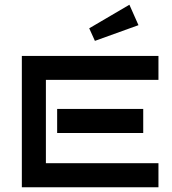

<svg xmlns="http://www.w3.org/2000/svg" viewBox="-20 -787 725 807"><path d="M646 0H71.8V-551.8H646V-451.2H172.9V-101.1H646ZM582 -228H220.2V-329.1H582ZM562 -681.2 378.9 -615.2 355 -668 523.9 -767.1Z"/></svg>

Font: Bruno Ace SC
Style: Regular
Weight: 400
Designer: Astigmatic (AOETI)
Foundry: Astigmatic (AOETI)
Version: Version 1.000